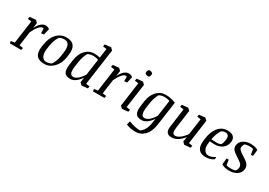

<svg xmlns="http://www.w3.org/2000/svg" viewBox="20 -1820 4343 3100"><g transform="rotate(30 2191.0 -270.0)"><path d="M456.5 -515.1 429.2 -399.4 377.4 -393.6V-478Q370.6 -482.9 354 -482.9Q324.7 -482.9 287.8 -440.7Q251 -398.4 212.4 -317.9L175.3 -51.3L244.6 -41.5L236.3 0H22.5L18.6 -41.5L86.9 -51.3L146.5 -478.5L77.6 -488.3L85.9 -529.8L198.7 -540.5L238.3 -502.4L224.1 -400.4Q254.9 -466.8 296.1 -503.7Q337.4 -540.5 380.9 -540.5Q424.3 -540.5 456.5 -515.1Z M772.9 -57.6Q825.7 -126.5 843.3 -250.5L851.1 -308.6Q877 -496.6 755.9 -496.6Q708 -496.6 663.6 -472.7Q609.9 -392.1 592.8 -274.4L584.5 -216.3Q572.8 -127.4 601.6 -80.3Q630.4 -33.2 677.2 -33.2Q724.1 -33.2 772.9 -57.6ZM666 10.7Q463.4 10.7 495.6 -209.5L502.4 -254.9Q522 -387.2 594.2 -463.9Q666.5 -540.5 769 -540.5Q871.6 -540.5 913.6 -484.4Q955.6 -428.2 939.9 -315.9L933.6 -269.5Q916 -145.5 841.1 -67.4Q766.1 10.7 666 10.7Z M1347.7 -182.6 1389.6 -483.4Q1345.7 -499.5 1292 -499.5Q1238.3 -499.5 1192.9 -475.1Q1173.3 -443.4 1156 -392.6Q1138.7 -341.8 1131.3 -289.1L1122.1 -225.1Q1107.4 -121.1 1121.6 -81.5Q1135.7 -42 1178.7 -42Q1221.7 -42 1266.4 -81.8Q1311 -121.6 1347.7 -182.6ZM1294.9 -540.5Q1339.8 -540.5 1396 -527.8L1419.9 -700.7L1351.1 -710.4L1359.4 -752L1471.7 -762.7L1511.2 -724.6L1417 -51.3L1486.3 -41.5L1478 0L1365.7 10.7L1326.2 -27.3L1338.9 -120.1Q1299.8 -60.5 1251.2 -24.9Q1202.6 10.7 1152.3 10.7Q1069.8 10.7 1042.2 -36.4Q1014.6 -83.5 1028.3 -182.1L1041 -273.9Q1059.1 -399.4 1127 -470Q1194.8 -540.5 1294.9 -540.5Z M2006.8 -515.1 1979.5 -399.4 1927.7 -393.6V-478Q1920.9 -482.9 1904.3 -482.9Q1875 -482.9 1838.1 -440.7Q1801.3 -398.4 1762.7 -317.9L1725.6 -51.3L1794.9 -41.5L1786.6 0H1572.8L1568.8 -41.5L1637.2 -51.3L1696.8 -478.5L1627.9 -488.3L1636.2 -529.8L1749 -540.5L1788.6 -502.4L1774.4 -400.4Q1805.2 -466.8 1846.4 -503.7Q1887.7 -540.5 1931.2 -540.5Q1974.6 -540.5 2006.8 -515.1Z M2161.1 -688.5Q2161.1 -713.9 2171.1 -732.9Q2181.2 -752 2195.3 -752Q2220.2 -752 2239.5 -741.9Q2258.8 -731.9 2258.8 -717.8Q2258.8 -690.9 2248.5 -672.6Q2238.3 -654.3 2224.6 -654.3Q2197.8 -654.3 2179.4 -664.3Q2161.1 -674.3 2161.1 -688.5ZM2081.5 -529.8 2194.3 -540.5 2233.9 -502.4 2170.9 -51.3 2239.7 -41.5 2231.4 0 2119.1 10.7 2079.6 -27.3 2142.1 -478.5 2073.2 -488.3Z M2677.2 -181.6 2719.2 -483.4Q2673.3 -499.5 2619.6 -499.5Q2565.9 -499.5 2522.9 -475.1Q2478 -402.8 2461.4 -289.1L2452.1 -225.1Q2437.5 -122.6 2451.7 -82.3Q2465.8 -42 2507.8 -42Q2549.8 -42 2593.8 -79.3Q2637.7 -116.7 2677.2 -181.6ZM2482.4 10.7Q2397.5 10.7 2371.1 -38.1Q2344.7 -86.9 2358.4 -182.1L2371.1 -273.9Q2388.2 -394 2456.3 -467.3Q2524.4 -540.5 2625 -540.5Q2709.5 -540.5 2810.1 -502.4L2748.5 -63Q2729 77.6 2658.9 150.4Q2588.9 223.1 2490.7 223.1Q2392.6 223.1 2315.9 189L2332 120.6Q2460 168 2543.9 168Q2587.9 142.6 2617.9 87.4Q2647.9 32.2 2658.2 -43.5L2668.5 -119.6Q2627.9 -58.6 2579.8 -23.9Q2531.7 10.7 2482.4 10.7Z M3039.6 10.7Q2918 10.7 2938 -129.9L2985.4 -478.5L2916.5 -488.3L2924.8 -529.8L3037.6 -540.5L3077.1 -502.4L3031.7 -172.9Q3022 -101.1 3032.5 -71.5Q3043 -42 3082 -42Q3121.1 -42 3169.9 -78.9Q3218.8 -115.7 3262.7 -179.7L3304.2 -478.5L3235.4 -488.3L3243.7 -529.8L3356.4 -540.5L3396 -502.4L3333 -51.3L3401.9 -41.5L3393.6 0L3281.2 10.7L3241.7 -27.3L3254.4 -119.1Q3210 -59.1 3154.8 -24.2Q3099.6 10.7 3039.6 10.7Z M3615.7 -284.7Q3679.7 -281.2 3722.2 -281.2Q3764.6 -281.2 3797.9 -300.8Q3816.4 -338.9 3823.7 -390.1Q3838.4 -496.6 3757.8 -496.6Q3721.7 -496.6 3685.1 -472.7Q3634.8 -398.4 3615.7 -284.7ZM3773.4 -540.5Q3852.1 -540.5 3887.7 -504.9Q3923.3 -469.2 3914.6 -407.7Q3903.8 -330.1 3846.7 -285.2Q3789.6 -240.2 3705.1 -240.2Q3648.9 -240.2 3609.9 -245.1L3606 -216.3Q3593.8 -127.4 3623 -80.3Q3652.3 -33.2 3703.1 -33.2Q3732.9 -33.2 3767.1 -46.1Q3801.3 -59.1 3826.7 -77.1V-35.2Q3765.1 10.7 3674.3 10.7Q3584 10.7 3542.7 -43.9Q3501.5 -98.6 3517.1 -209.5L3523.4 -254.9Q3541.5 -385.7 3608.2 -463.1Q3674.8 -540.5 3773.4 -540.5Z M3971.2 -23.4 3982.9 -140.6H4022.9L4038.1 -44.4Q4071.8 -33.2 4120.6 -33.2Q4169.4 -33.2 4208 -46.9Q4228.5 -70.8 4233.9 -106.4Q4238.8 -141.6 4219.7 -168.9Q4200.7 -196.3 4122.6 -245.1Q4044.4 -293.9 4022.2 -327.4Q4000 -360.8 4006.3 -404.3Q4015.6 -463.9 4069.3 -502.2Q4123 -540.5 4208 -540.5Q4293 -540.5 4344.7 -507.3L4332.5 -389.6H4293L4276.9 -486.8Q4246.6 -496.6 4201.7 -496.6Q4156.7 -496.6 4123.5 -482.9Q4102.5 -460.9 4097.2 -427.2Q4091.8 -393.6 4111.6 -370.6Q4131.3 -347.7 4206.5 -301.8Q4281.7 -255.9 4306.9 -218.5Q4332 -181.2 4325.2 -132.3Q4315.4 -64.5 4256.6 -26.9Q4197.8 10.7 4112.8 10.7Q4027.8 10.7 3971.2 -23.4Z"/></g></svg>

Font: NoticiaText-Italic
Style: Italic
Weight: 400
Italic angle: -8°
Designer: JM Sole
Foundry: JM Sole
Version: Version 1.003